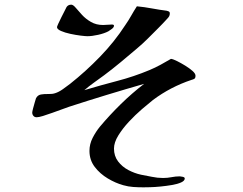

<svg xmlns="http://www.w3.org/2000/svg" viewBox="-20 -742 1040 822"><path d="M817 -418Q817 -408 812.5 -405Q808 -402 800 -400Q710 -370 635 -314Q616 -299 587.5 -274.5Q559 -250 532 -221Q505 -192 486.5 -162Q468 -132 468 -106Q468 -74 485.5 -51Q503 -28 529.5 -14Q556 0 584 6Q607 10 630.5 15Q654 20 678 20Q697 20 714.5 16.5Q732 13 750 13Q754 13 762.5 15Q771 17 771 22Q771 32 755.5 39Q740 46 716.5 50Q693 54 668 56.5Q643 59 622.5 59.5Q602 60 594 60Q572 60 550.5 58.5Q529 57 508 51Q475 42 441.5 22Q408 2 385.5 -27.5Q363 -57 363 -96Q363 -125 376.5 -151.5Q390 -178 408 -200Q450 -250 497.5 -296.5Q545 -343 597 -383Q517 -360 436.5 -335.5Q356 -311 276 -285Q265 -281 245.5 -274Q226 -267 204 -259Q182 -251 164 -245.5Q146 -240 137 -240Q128 -240 123 -246Q118 -252 118 -260Q118 -264 121.5 -277.5Q125 -291 129 -304.5Q133 -318 134 -321Q141 -335 155.5 -337.5Q170 -340 187 -339.5Q204 -339 216 -343Q232 -348 249.5 -360.5Q267 -373 280 -383Q347 -436 408.5 -499.5Q470 -563 516 -634Q530 -654 541.5 -674.5Q553 -695 566 -715Q598 -712 630 -706Q662 -700 694 -696L700 -694Q707 -692 707 -685Q707 -678 704.5 -673Q702 -668 697 -663Q688 -653 678 -642.5Q668 -632 658 -622Q636 -600 613 -577Q590 -554 566 -534Q532 -505 497 -476Q462 -447 426 -420Q404 -404 382.5 -388.5Q361 -373 341 -356Q411 -377 482 -395.5Q553 -414 620 -442Q644 -452 667 -464.5Q690 -477 712 -490Q721 -489 738 -480.5Q755 -472 773 -461Q791 -450 804 -438.5Q817 -427 817 -418ZM468 -632Q468 -625 458.5 -618Q449 -611 444 -608Q427 -599 400.5 -593Q374 -587 354 -587Q346 -587 325.5 -589.5Q305 -592 281.5 -597Q258 -602 241 -609.5Q224 -617 224 -626Q224 -628 229.5 -640.5Q235 -653 243 -668.5Q251 -684 257.5 -697Q264 -710 265 -712Q272 -722 285 -722Q293 -722 304 -709Q315 -696 331 -678.5Q347 -661 369.5 -648Q392 -635 421 -635Q431 -635 440.5 -636Q450 -637 459 -637Q468 -637 468 -632Z"/></svg>

Font: Kaisei Opti
Style: Bold
Weight: 700
Designer: Font-Kai, 金井和夫
Foundry: KAZUO KANAI
Version: Version 5.003